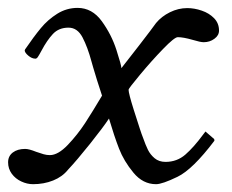

<svg xmlns="http://www.w3.org/2000/svg" viewBox="-35 -455 586 484"><path d="M-14.6 -45.9Q-14.6 -29.8 -5.4 -17.1Q3.9 -4.4 18.6 2.4Q33.2 9.3 48.3 9.3Q75.7 9.3 98.9 0Q122.1 -9.3 136.2 -26.9Q158.7 -50.8 192.4 -93Q226.1 -135.3 239.7 -156.2Q252.9 -111.8 265.1 -80.3Q277.3 -48.8 301.3 -19.8Q325.2 9.3 358.4 9.3Q374 9.3 412.4 -9.3Q450.7 -27.8 505.4 -100.1Q505.4 -100.6 505.4 -101.8Q505.4 -103 504.9 -104.5L482.9 -123.5L476.6 -115.2Q453.6 -84 432.4 -65.4Q411.1 -46.9 382.3 -46.9Q365.7 -46.9 354.7 -56.2Q343.8 -65.4 337.9 -77.4Q332 -89.4 325.7 -107.4L321.8 -117.7L316.9 -132.3Q314.9 -137.7 302 -178.7Q289.1 -219.7 289.1 -229Q289.1 -231.9 318.1 -266.8Q347.2 -301.8 376 -331.5Q404.8 -361.3 413.1 -361.3Q427.2 -361.3 450.7 -354.5Q470.2 -348.6 478.5 -348.6Q493.7 -348.6 505.4 -357.2Q517.1 -365.7 517.1 -377.9Q517.1 -396.5 504.6 -409.2Q492.2 -421.9 473.6 -428.2Q455.1 -434.6 437 -434.6Q414.6 -434.6 393.3 -424.1Q372.1 -413.6 358.4 -397Q349.1 -383.8 315.9 -340.8Q282.7 -297.9 271 -283.2Q271 -290.5 258.5 -329.1Q246.1 -367.7 221.7 -401.4Q197.3 -435.1 160.6 -435.1Q132.8 -435.1 109.1 -420.2Q85.4 -405.3 67.9 -384Q50.3 -362.8 28.3 -330.6Q27.3 -329.1 27.3 -328.1Q27.3 -322.3 36.4 -314.7Q45.4 -307.1 54.2 -307.1Q57.6 -307.1 60.5 -311.5Q63.5 -315.9 69.8 -327.6Q83.5 -353.5 98.4 -369.4Q113.3 -385.3 137.7 -385.3Q160.2 -385.3 173.1 -360.6Q186 -335.9 195.8 -299.3L199.7 -285.6Q208 -256.8 222.2 -213.9Q198.7 -174.3 179.7 -145Q160.6 -115.7 136 -89.8Q111.3 -64 90.8 -64Q82.5 -64 75 -66.2Q67.4 -68.4 56.2 -72.3Q38.1 -79.6 28.3 -79.6Q9.3 -79.6 -2.7 -70.6Q-14.6 -61.5 -14.6 -45.9Z"/></svg>

Font: Radley
Style: Italic
Weight: 400
Italic angle: -12°
Designer: Vernon Adams
Foundry: Vernon Adams
Version: Version 1.003; ttfautohint (v1.6)